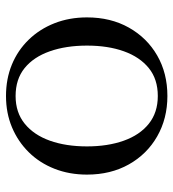

<svg xmlns="http://www.w3.org/2000/svg" viewBox="11 -579 578 640"><g transform="rotate(-90 300.0 -259.0)"><path d="M562 -258Q562 -179 528 -118.5Q494 -58 435 -24Q376 10 300 10Q225 10 165.5 -24Q106 -58 72 -118.5Q38 -179 38 -258Q38 -317 57.5 -366.5Q77 -416 112.5 -452Q148 -488 195.5 -508Q243 -528 300 -528Q357 -528 404.5 -508.5Q452 -489 487.5 -452.5Q523 -416 542.5 -366.5Q562 -317 562 -258ZM132 -258Q132 -189 151 -135.5Q170 -82 207.5 -52Q245 -22 300 -22Q356 -22 393 -52Q430 -82 449 -135Q468 -188 468 -258Q468 -328 449 -382Q430 -436 393 -466Q356 -496 300 -496Q245 -496 207.5 -465.5Q170 -435 151 -381.5Q132 -328 132 -258Z"/></g></svg>

Font: Roboto Serif 144pt
Style: Regular
Weight: 400
Version: Version 1.008